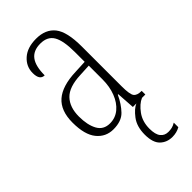

<svg xmlns="http://www.w3.org/2000/svg" viewBox="-241 -604 893 893"><g transform="rotate(-45 205.5 -157.0)"><path d="M154 10Q104 10 72.5 -28.5Q41 -67 41 -147Q41 -225 84.5 -263Q128 -301 218 -304L281 -307V-371Q281 -446 261.5 -479.5Q242 -513 195 -513Q149 -513 127 -484Q105 -455 105 -394Q73 -394 73 -441Q73 -484 106 -513.5Q139 -543 197 -543Q259 -543 290.5 -503.5Q322 -464 322 -367V-105Q322 -52 332.5 -38Q343 -24 371 -24H373V0H291L285 -90H282Q262 -47 234.5 -18.5Q207 10 154 10ZM162 -21Q198 -21 225 -43.5Q252 -66 267 -104.5Q282 -143 282 -191V-281L223 -278Q147 -275 114.5 -241Q82 -207 82 -146Q82 -90 101 -55.5Q120 -21 162 -21ZM323 229Q287 229 263 206Q239 183 239 130Q239 77 264.5 43.5Q290 10 314 0H351Q323 12 298.5 45.5Q274 79 274 126Q274 164 288 181.5Q302 199 326 199Q339 199 350 196.5Q361 194 374 186V216Q351 229 323 229Z"/></g></svg>

Font: Noto Serif Myanmar ExtraCondensed ExtraLight
Style: Regular
Weight: 200
Width: 2
Designer: Ben Mitchell and the Monotype Design Team
Foundry: Monotype Imaging Inc.
Version: Version 2.106; ttfautohint (v1.8.4.7-5d5b)